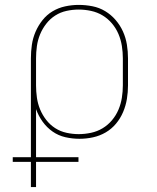

<svg xmlns="http://www.w3.org/2000/svg" viewBox="-20 -558 640 783"><path d="M106 205V102H32V83H106V-320Q106 -348 110 -375.5Q114 -403 125 -428.5Q136 -454 153.5 -476Q171 -498 194.5 -512Q218 -526 245.5 -532Q273 -538 301 -538Q329 -538 357 -532.5Q385 -527 409 -512.5Q433 -498 451.5 -476.5Q470 -455 481.5 -429.5Q493 -404 497.5 -376Q502 -348 502 -320V-210Q502 -182 497.5 -154.5Q493 -127 482 -101Q471 -75 453 -53.5Q435 -32 411 -18Q387 -4 359.5 2Q332 8 304 8Q275 8 246.5 1.5Q218 -5 194.5 -21.5Q171 -38 154 -61.5Q137 -85 127 -113V83H300V102H127V205ZM301 -11Q326 -11 351.5 -16.5Q377 -22 398.5 -35Q420 -48 436.5 -67.5Q453 -87 463 -110.5Q473 -134 477 -159.5Q481 -185 481 -210V-320Q481 -345 477 -370.5Q473 -396 463 -419.5Q453 -443 436.5 -462.5Q420 -482 398.5 -495Q377 -508 351.5 -513.5Q326 -519 301 -519Q276 -519 251 -513.5Q226 -508 205 -494.5Q184 -481 168.5 -461Q153 -441 143.5 -418Q134 -395 130.5 -370Q127 -345 127 -320V-210Q127 -185 130.5 -160Q134 -135 143.5 -112Q153 -89 168.5 -69Q184 -49 205 -35.5Q226 -22 251 -16.5Q276 -11 301 -11Z"/></svg>

Font: Iosevka Curly Slab ThEx
Style: Regular
Weight: 100
Width: 7
Monospace: yes
Designer: Belleve Invis
Foundry: Belleve Invis
Version: Version 11.1.0; ttfautohint (v1.8.3)